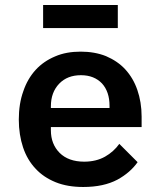

<svg xmlns="http://www.w3.org/2000/svg" viewBox="-20 -734 640 766"><path d="M312 12C367 12 412 2 448 -17C483 -36 510 -60 529 -87C529 -87 456 -160 456 -160C456 -160 456 -160 456 -160C441 -139 422 -122 399 -109C376 -96 348 -89 316 -89C316 -89 316 -89 316 -89C274 -89 241 -101 218 -124C195 -147 183 -177 183 -214C183 -214 183 -227 183 -227C183 -227 545 -227 545 -227C545 -227 545 -269 545 -269C545 -269 545 -269 545 -269C545 -308 539 -343 528 -375C517 -407 501 -434 480 -457C459 -480 433 -497 403 -510C373 -522 339 -528 302 -528C302 -528 302 -528 302 -528C264 -528 230 -522 200 -509C169 -496 143 -478 122 -455C101 -432 84 -403 73 -370C61 -337 55 -299 55 -257C55 -257 55 -257 55 -257C55 -216 61 -179 72 -146C83 -113 100 -84 122 -61C143 -38 170 -20 202 -7C234 6 271 12 312 12C312 12 312 12 312 12ZM303 -434C338 -434 366 -423 387 -401C407 -379 417 -349 417 -312C417 -312 417 -303 417 -303C417 -303 183 -303 183 -303C183 -303 183 -310 183 -310C183 -310 183 -310 183 -310C183 -347 194 -377 216 -400C238 -423 267 -434 303 -434C303 -434 303 -434 303 -434ZM152 -622C152 -622 450 -622 450 -622C450 -622 450 -714 450 -714C450 -714 152 -714 152 -714C152 -714 152 -622 152 -622Z"/></svg>

Font: IBM Plex Mono Mod
Style: SemiBold
Weight: 500
Designer: Mike Abbink, Paul van der Laan, Pieter van Rosmalen
Foundry: Bold Monday
Version: ""